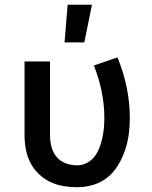

<svg xmlns="http://www.w3.org/2000/svg" viewBox="-20 -778 640 806"><path d="M304 8Q275 8 245.5 3Q216 -2 189.5 -15Q163 -28 141.5 -49Q120 -70 107 -96Q94 -122 88.5 -151.5Q83 -181 83 -210V-520H190V-210Q190 -194 192.5 -178Q195 -162 201 -147Q207 -132 217.5 -119.5Q228 -107 242 -99Q256 -91 272 -87.5Q288 -84 304 -84Q325 -84 344.5 -94Q364 -104 377 -121Q390 -138 397.5 -158Q405 -178 409.5 -198.5Q414 -219 416 -240Q418 -261 418 -283Q418 -339 406.5 -395Q395 -451 374 -503L473 -537Q498 -477 511.5 -412.5Q525 -348 525 -283Q525 -248 520.5 -214Q516 -180 505 -147.5Q494 -115 476 -85Q458 -55 431.5 -33.5Q405 -12 371.5 -2Q338 8 304 8ZM251 -600 264 -758H366L334 -600Z"/></svg>

Font: Iosevka Semibold Extended
Style: Regular
Weight: 600
Width: 7
Monospace: yes
Designer: Belleve Invis
Foundry: Belleve Invis
Version: Version 32.5.0; ttfautohint (v1.8.4)